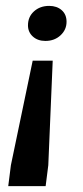

<svg xmlns="http://www.w3.org/2000/svg" viewBox="-20 -445 282 652"><path d="M8 187 17 116 91 -239H159L144 116L135 187ZM134 -306Q108 -306 91.5 -321Q75 -336 75 -359Q75 -388 95.5 -406.5Q116 -425 147 -425Q173 -425 189.5 -410.5Q206 -396 206 -371Q206 -344 185.5 -325Q165 -306 134 -306Z"/></svg>

Font: Yrsa SemiBold
Style: Italic
Weight: 600
Italic angle: -7.10001°
Version: Version 2.004